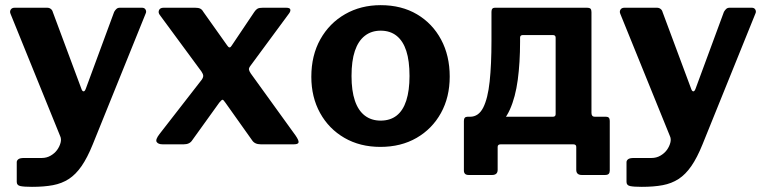

<svg xmlns="http://www.w3.org/2000/svg" viewBox="-20 -560 2972 745"><path d="M104 165Q73 165 59 162Q45 159 45 146V69Q45 63 51 58Q57 53 74 53H142Q161 53 176.5 44Q192 35 201.5 22Q211 9 215 -6Q219 -21 213 -33L21 -506Q17 -515 21.5 -522.5Q26 -530 37 -530H163Q171 -530 177 -525.5Q183 -521 185 -513L296 -215Q299 -206 304 -205.5Q309 -205 313 -216L423 -514Q427 -521 432 -525.5Q437 -530 445 -530H531Q541 -530 545 -522.5Q549 -515 545 -507L340 0Q319 52 296.5 84.5Q274 117 247 134.5Q220 152 185.5 158.5Q151 165 104 165Z M1127 -34Q1140 -15 1138.5 -7.5Q1137 0 1120 0H992Q968 0 958 -16L855 -161Q847 -173 843.5 -173Q840 -173 831 -162L726 -16Q716 0 693 0H611Q594 0 588 -9Q582 -18 599 -40L763 -251Q769 -260 768.5 -266.5Q768 -273 762 -282L600 -502Q593 -511 597 -520.5Q601 -530 615 -530H737Q750 -530 757 -526.5Q764 -523 769 -514L862 -383Q871 -369 879 -383L967 -514Q973 -523 979.5 -526.5Q986 -530 1000 -530H1090Q1105 -530 1106.5 -523Q1108 -516 1101 -507L952 -305Q945 -296 946 -290Q947 -284 953 -275L1127 -34Z M1456 10Q1377 10 1316.5 -25Q1256 -60 1222 -121.5Q1188 -183 1188 -262Q1188 -345 1223 -407.5Q1258 -470 1319 -505Q1380 -540 1457 -540Q1538 -540 1598 -504.5Q1658 -469 1691.5 -406.5Q1725 -344 1725 -263Q1725 -183 1691 -121.5Q1657 -60 1596.5 -25Q1536 10 1456 10ZM1457 -92Q1494 -92 1519 -111.5Q1544 -131 1556.5 -170Q1569 -209 1569 -265Q1569 -324 1556.5 -362.5Q1544 -401 1519 -421Q1494 -441 1457 -441Q1421 -441 1395.5 -421Q1370 -401 1357 -362.5Q1344 -324 1344 -265Q1344 -208 1357 -169.5Q1370 -131 1395.5 -111.5Q1421 -92 1457 -92Z M1799 119Q1789 119 1784.5 114.5Q1780 110 1780 102V-91Q1780 -107 1794 -107H2125Q2136 -107 2136 -117V-414Q2136 -424 2125 -424H2009Q1998 -424 1998 -414L1887 -514Q1887 -530 1900 -530H2256Q2268 -530 2271.5 -526Q2275 -522 2275 -513V-122Q2275 -107 2288 -107H2332Q2346 -107 2346 -91V102Q2346 110 2342 114.5Q2338 119 2327 119H2238Q2216 119 2216 99V10Q2216 0 2204 0H1923Q1911 0 1911 10V99Q1911 119 1889 119ZM1805 -48 1804 -107Q1837 -107 1855 -142.5Q1873 -178 1880 -244Q1887 -310 1887 -401V-514H1998V-398Q1998 -317 1989 -250Q1980 -183 1958.5 -135Q1937 -87 1899.5 -63.5Q1862 -40 1805 -48Z M2470 165Q2439 165 2425 162Q2411 159 2411 146V69Q2411 63 2417 58Q2423 53 2440 53H2508Q2527 53 2542.5 44Q2558 35 2567.5 22Q2577 9 2581 -6Q2585 -21 2579 -33L2387 -506Q2383 -515 2387.5 -522.5Q2392 -530 2403 -530H2529Q2537 -530 2543 -525.5Q2549 -521 2551 -513L2662 -215Q2665 -206 2670 -205.5Q2675 -205 2679 -216L2789 -514Q2793 -521 2798 -525.5Q2803 -530 2811 -530H2897Q2907 -530 2911 -522.5Q2915 -515 2911 -507L2706 0Q2685 52 2662.5 84.5Q2640 117 2613 134.5Q2586 152 2551.5 158.5Q2517 165 2470 165Z"/></svg>

Font: Libre Franklin
Style: Bold
Weight: 700
Designer: Pablo Impallari, Rodrigo Fuenzalida, Nhung Nguyen
Foundry: Impallari Type
Version: Version 3.000